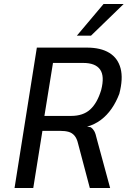

<svg xmlns="http://www.w3.org/2000/svg" viewBox="-20 -944 659 964"><path d="M53 0 165 -705H416Q486 -705 529 -678.5Q572 -652 585.5 -600.5Q599 -549 579 -473Q563 -431 540 -398Q517 -365 486.5 -342Q456 -319 417 -308L425 -307L436 -305Q445 -299 452.5 -287Q460 -275 467 -243L533 0H431L372 -223Q366 -249 354 -263Q342 -277 324.5 -282Q307 -287 281 -287H193L147 0ZM203 -362H337Q397 -362 432.5 -394Q468 -426 488 -492Q506 -562 482.5 -595Q459 -628 398 -628H246ZM366 -765 500 -924H601L437 -765Z"/></svg>

Font: Nunito Sans 7pt Condensed Medium
Style: Italic
Weight: 500
Width: 3
Italic angle: -9°
Designer: Vernon Adams
Foundry: Vernon Adams
Version: Version 3.101;gftools[0.9.27]